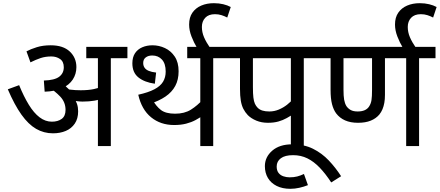

<svg xmlns="http://www.w3.org/2000/svg" viewBox="-20 -916 2758 1204"><path d="M675 -551V0H594V-551H521V-622H779V-551ZM298 -632Q376 -632 417.5 -593Q459 -554 459 -495Q459 -452 436.5 -417.5Q414 -383 370 -363Q326 -343 260 -341L255 -411Q323 -413 351.5 -435Q380 -457 380 -494Q380 -530 356.5 -546Q333 -562 302 -562Q265 -562 235 -552Q205 -542 171 -525L146 -594Q172 -608 210.5 -620Q249 -632 298 -632ZM470 -218Q470 -172 449 -141Q428 -110 392.5 -95Q357 -80 312 -80Q255 -80 206.5 -108Q158 -136 114.5 -197Q71 -258 29 -356L100 -382Q129 -311 160.5 -259.5Q192 -208 228 -180.5Q264 -153 305 -153Q343 -153 367 -170.5Q391 -188 391 -227Q391 -275 358 -310Q325 -345 278 -374L337 -377L380 -386Q394 -374 411 -357Q428 -340 438 -323L443 -304Q456 -285 463 -264Q470 -243 470 -218ZM486 -350Q534 -350 569 -357.5Q604 -365 651 -382V-310Q608 -291 573.5 -285Q539 -279 498 -279Q483 -279 463 -281.5Q443 -284 425.5 -287.5Q408 -291 400 -294L353 -350L359 -365Q388 -358 420 -354Q452 -350 486 -350Z M1236 -216 1251 -191Q1232 -177 1206 -163Q1180 -149 1147 -140.5Q1114 -132 1072 -132Q987 -132 927.5 -180.5Q868 -229 847 -322Q910 -336 948 -356Q986 -376 1002.5 -403.5Q1019 -431 1019 -467Q1019 -517 995.5 -542.5Q972 -568 935 -568Q910 -568 894 -556Q878 -544 878 -521Q878 -504 886.5 -491.5Q895 -479 913 -471.5Q931 -464 959 -461L951 -391Q886 -400 848 -430.5Q810 -461 810 -519Q810 -557 826.5 -582Q843 -607 872 -619.5Q901 -632 936 -632Q977 -632 1014.5 -614.5Q1052 -597 1076 -561Q1100 -525 1100 -469Q1100 -416 1079 -377Q1058 -338 1017.5 -310.5Q977 -283 918 -264L932 -297Q959 -249 989.5 -226Q1020 -203 1078 -203Q1137 -203 1177.5 -228.5Q1218 -254 1253 -293L1236 -239V-551H1154V-622H1420V-551H1317V0H1236Z M1216 -615Q1195 -650 1180.5 -688Q1166 -726 1166 -762Q1166 -807 1186.5 -836.5Q1207 -866 1242 -881Q1277 -896 1321 -896Q1353 -896 1380 -889.5Q1407 -883 1427 -872L1405 -806Q1388 -815 1369 -821Q1350 -827 1328 -827Q1288 -827 1267 -804.5Q1246 -782 1246 -747Q1246 -714 1259.5 -682.5Q1273 -651 1298 -615Z M1885 -551V0H1804V-227L1823 -203Q1802 -189 1778 -175.5Q1754 -162 1725.5 -154Q1697 -146 1660 -146Q1620 -146 1587.5 -159.5Q1555 -173 1534 -194Q1517 -212 1506 -233.5Q1495 -255 1490 -285Q1485 -315 1485 -358V-551H1406V-622H1989V-551ZM1804 -551H1566V-369Q1566 -328 1569 -304Q1572 -280 1578.5 -265.5Q1585 -251 1596 -240Q1608 -228 1626 -222.5Q1644 -217 1669 -217Q1700 -217 1728.5 -229Q1757 -241 1780.5 -259.5Q1804 -278 1820 -298L1804 -246Z M1911 245Q1886 255 1857.5 261.5Q1829 268 1801 268Q1751 268 1715 250Q1679 232 1660 200Q1641 168 1641 126Q1641 69 1687 29Q1733 -11 1812 -11Q1887 -11 1943 17Q1999 45 2042 90.5Q2085 136 2119 189L2057 228Q2021 173 1984.5 135Q1948 97 1907.5 77Q1867 57 1818 57Q1767 57 1741 76.5Q1715 96 1715 128Q1715 153 1726.5 168Q1738 183 1757 189.5Q1776 196 1796 196Q1823 196 1844 190.5Q1865 185 1886 175Z M2608 -551V0H2527V-551H2394V-321Q2394 -293 2390 -271Q2386 -249 2378.5 -231Q2371 -213 2359 -198Q2338 -173 2305 -159.5Q2272 -146 2225 -146Q2178 -146 2144 -161Q2110 -176 2088 -205Q2071 -228 2062 -263Q2053 -298 2053 -352V-551H1974V-622H2711V-551ZM2223 -217Q2275 -217 2295 -249Q2306 -266 2309.5 -288Q2313 -310 2313 -353V-551H2134V-353Q2134 -314 2138 -291Q2142 -268 2152 -251Q2163 -235 2179.5 -226Q2196 -217 2223 -217Z M2507 -615Q2486 -650 2471.5 -688Q2457 -726 2457 -762Q2457 -807 2477.5 -836.5Q2498 -866 2533 -881Q2568 -896 2612 -896Q2644 -896 2671 -889.5Q2698 -883 2718 -872L2696 -806Q2679 -815 2660 -821Q2641 -827 2619 -827Q2579 -827 2558 -804.5Q2537 -782 2537 -747Q2537 -714 2550.5 -682.5Q2564 -651 2589 -615Z"/></svg>

Font: Noto Sans Devanagari
Style: Regular
Weight: 400
Designer: Jelle Bosma - Monotype Design Team
Foundry: Monotype Imaging Inc.
Version: Version 2.003